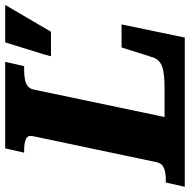

<svg xmlns="http://www.w3.org/2000/svg" viewBox="-48 -734 750 759"><g transform="rotate(-90 327.5 -355.0)"><path d="M462 -710 445 -635H428Q409 -635 393 -632Q377 -629 367 -621.5Q357 -614 353 -600L244 -80H353Q383 -80 405 -82Q427 -84 441.5 -89Q456 -94 465 -102.5Q474 -111 479 -124L519 -250H610L558 0H-32L-15 -75H-4Q22 -75 41 -82Q60 -89 65 -110L168 -599Q173 -621 157 -628Q141 -635 114 -635H103L120 -710ZM581 -529 687 -710H539L490 -552L484 -529Z"/></g></svg>

Font: Roboto Serif 20pt
Style: Bold Italic
Weight: 700
Italic angle: -10°
Version: Version 1.007